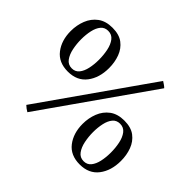

<svg xmlns="http://www.w3.org/2000/svg" viewBox="-159 -911 1133 1133"><g transform="rotate(45 407.0 -345.0)"><path d="M346 -516Q346 -435 305.5 -382Q265 -329 188 -329Q111 -329 71 -381Q31 -433 31 -511Q31 -560 48 -603Q65 -646 100.5 -672.5Q136 -699 192 -699Q248 -699 281.5 -673.5Q315 -648 330.5 -606.5Q346 -565 346 -516ZM187 -668Q158 -668 141 -647.5Q124 -627 116.5 -593Q109 -559 109 -520Q109 -482 116.5 -445Q124 -408 142 -383.5Q160 -359 191 -359Q220 -359 237 -380Q254 -401 261.5 -435Q269 -469 269 -509Q269 -548 261.5 -584.5Q254 -621 236 -644.5Q218 -668 187 -668ZM660 -662 189 9Q171 -1 154 -17L625 -688Q634 -682 643 -676Q652 -670 660 -662ZM783 -178Q783 -97 742.5 -44Q702 9 625 9Q548 9 508 -43Q468 -95 468 -173Q468 -222 485 -265Q502 -308 537.5 -334.5Q573 -361 629 -361Q685 -361 718.5 -335.5Q752 -310 767.5 -268.5Q783 -227 783 -178ZM624 -330Q595 -330 578 -309.5Q561 -289 553.5 -255Q546 -221 546 -182Q546 -144 553.5 -107Q561 -70 579 -45.5Q597 -21 628 -21Q657 -21 674 -42Q691 -63 698.5 -97Q706 -131 706 -171Q706 -210 698.5 -246.5Q691 -283 673 -306.5Q655 -330 624 -330Z"/></g></svg>

Font: Tiro Telugu
Style: Regular
Weight: 400
Designer: Telugu: John Hudson & Fiona Ross. Latin: John Hudson.
Foundry: Tiro Typeworks Ltd.
Version: Version 1.52